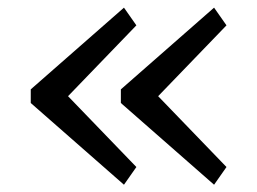

<svg xmlns="http://www.w3.org/2000/svg" viewBox="-20 -558 690 515"><path d="M62.5 -281.7 312.5 -62.5 345.8 -110 162.5 -300 345.8 -490 312.5 -537.5 62.5 -318.3ZM304.2 -281.7 554.2 -62.5 587.5 -110 404.2 -300 587.5 -490 554.2 -537.5 304.2 -318.3Z"/></svg>

Font: Boon Medium
Style: Regular
Weight: 500
Designer: Sungsit Sawaiwan
Foundry: FontUni
Version: Version 2.0